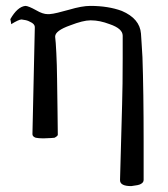

<svg xmlns="http://www.w3.org/2000/svg" viewBox="-20 -461 571 651"><path d="M286 -441Q347 -441 393 -424Q454 -398 458 -347Q459 -337 460 -316.5Q461 -296 463 -267Q465 -209 466 -137.5Q467 -66 467 20V149Q467 158 457 163Q451 167 425 170Q387 170 387 150Q387 150 387 149L394 -106Q395 -139 395.5 -178Q396 -217 396 -263V-340Q396 -364 352 -379Q318 -392 289 -392Q288 -392 286 -392Q262 -392 218 -375Q167 -357 167 -337Q167 -337 167 -336Q168 -328 169 -315Q170 -302 171 -281Q173 -243 173.5 -195Q174 -147 175 -88L176 -4Q176 0 165 6Q160 7 130 8Q126 8 123 8Q112 8 101 6Q90 2 90 -6L98 -366Q98 -367 98 -369Q98 -380 82 -387Q75 -391 68 -392.5Q61 -394 53 -395Q44 -395 18 -379Q18 -383 15 -396Q39 -438 66 -441Q76 -441 103 -426Q125 -413 142 -413Q145 -413 147 -413Q160 -414 176 -418Q192 -422 214 -428Q258 -441 286 -441Z"/></svg>

Font: New Athena Unicode
Style: Regular
Weight: 400
Designer: J. Rusten 1997; rev. by R. Hancock 2001, 2002, rev. by D. Mastronarde 2002-2021
Foundry: GreekKeys New Athena Unicode
Version: Version 5.008